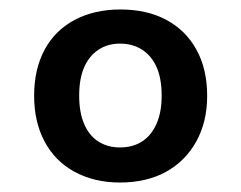

<svg xmlns="http://www.w3.org/2000/svg" viewBox="-20 -732 509 405"><path d="M233 -347Q179 -347 137.5 -369.5Q96 -392 74 -433.5Q52 -475 52 -530Q52 -586 74 -627Q96 -668 137.5 -690Q179 -712 234 -712Q290 -712 331 -690Q372 -668 394.5 -627Q417 -586 417 -530Q417 -475 394 -433.5Q371 -392 330 -369.5Q289 -347 233 -347ZM233 -421Q260 -421 279.5 -433.5Q299 -446 310 -470.5Q321 -495 321 -530Q321 -566 310.5 -590Q300 -614 280 -627Q260 -640 233 -640Q207 -640 187.5 -627Q168 -614 157.5 -590Q147 -566 147 -530Q147 -495 157.5 -470.5Q168 -446 187.5 -433.5Q207 -421 233 -421Z"/></svg>

Font: DM Sans 9pt
Style: Semibold
Weight: 600
Designer: Colophon Foundry, Jonny Pinhorn
Foundry: Colophon Foundry
Version: Version 4.004;gftools[0.9.30]